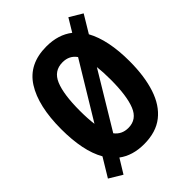

<svg xmlns="http://www.w3.org/2000/svg" viewBox="-228 -862 1019 1019"><g transform="rotate(-45 281.5 -353.0)"><path d="M89 46 16 2 79 -102Q52 -149 39 -213.5Q26 -278 26 -358Q26 -532 87.5 -628.5Q149 -725 281 -725Q370 -725 429 -679L473 -752L545 -709L486 -611Q512 -564 525 -500Q538 -436 538 -358Q538 -245 511 -162.5Q484 -80 427.5 -35.5Q371 9 281 9Q195 9 138 -34ZM165 -358Q165 -298 171 -254L360 -566Q333 -605 282 -605Q217 -605 191 -542.5Q165 -480 165 -358ZM283 -111Q347 -111 372.5 -174.5Q398 -238 398 -359Q398 -416 393 -458L206 -148Q234 -111 283 -111Z"/></g></svg>

Font: Noto Sans Mono SemiCondensed
Style: Bold
Weight: 700
Width: 4
Designer: Monotype Design Team
Foundry: Monotype Imaging Inc.
Version: Version 2.014